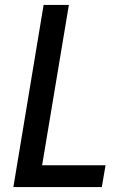

<svg xmlns="http://www.w3.org/2000/svg" viewBox="-20 -755 540 775"><path d="M34 0 156 -735H258L150 -88H406L391 0Z"/></svg>

Font: Iosevka Curly Semibold Oblique
Style: Regular
Weight: 600
Italic angle: -9°
Monospace: yes
Designer: Belleve Invis
Foundry: Belleve Invis
Version: Version 11.1.0; ttfautohint (v1.8.3)